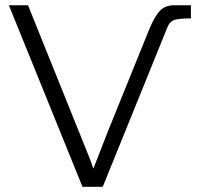

<svg xmlns="http://www.w3.org/2000/svg" viewBox="-20 -715 786 740"><path d="M14.2 -694.8H87.9L327.1 -101.1L339.8 -64.9L396 -209L555.2 -602.1Q576.2 -652.8 596.7 -673.8Q617.2 -694.8 650.9 -694.8H715.8V-644H714.8Q663.1 -644 647.5 -636.5Q631.8 -628.9 624 -606.9L376 4.9H297.9Z"/></svg>

Font: CMU Bright
Style: Roman
Weight: 500
Version: Version 0.7.0